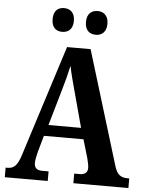

<svg xmlns="http://www.w3.org/2000/svg" viewBox="-60 -967 781 1015"><g transform="rotate(5 330.0 -459.0)"><path d="M418 -792C445 -792 474 -808 474 -855C474 -902 445 -918 418 -918C387 -918 360 -902 360 -855C360 -808 387 -792 418 -792ZM239 -792C268 -792 296 -808 296 -855C296 -902 268 -918 239 -918C209 -918 183 -902 183 -855C183 -808 209 -792 239 -792ZM4 0H232V-51H198C167 -51 156 -65 156 -90C156 -108 163 -135 167 -151L191 -236H401L430 -138C433 -124 439 -102 439 -87C439 -61 422 -51 397 -51H368V0H660V-51H650C616 -51 595 -65 582 -108L397 -714H272L84 -124C65 -64 45 -51 14 -51H4ZM210 -295 266 -489C279 -533 290 -576 299 -617C307 -575 319 -532 332 -484L383 -295Z"/></g></svg>

Font: Noto Serif Condensed
Style: Bold
Weight: 700
Width: 3
Designer: Monotype Design Team
Foundry: Monotype Imaging Inc.
Version: Version 2.015